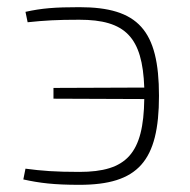

<svg xmlns="http://www.w3.org/2000/svg" viewBox="-20 -506 529 535"><path d="M201 -486C133 -486 96 -483 51 -473L57 -444C105 -449 138 -451 201 -451C329 -451 377 -403 382 -262L129 -261V-231L382 -230C380 -78 333 -27 201 -27C134 -27 96 -30 51 -36L45 -6C90 4 131 9 201 9C365 9 423 -57 423 -239C423 -422 365 -486 201 -486Z"/></svg>

Font: Exo 2 Extra Light
Style: Regular
Weight: 250
Designer: Natanael Gama
Version: Version 1.001;PS 001.001;hotconv 1.0.88;makeotf.lib2.5.64775